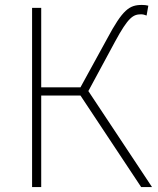

<svg xmlns="http://www.w3.org/2000/svg" viewBox="-20 -758 642 778"><path d="M110 -726V0H147V-371H306L552 0H596L338 -389L446 -589C500 -689 520 -700 552 -700C559 -700 567 -698 574 -695L581 -735C574 -737 565 -738 555 -738C504 -738 477 -719 414 -601L306 -404H147V-726Z"/></svg>

Font: Kinto Sans Thin
Style: Regular
Weight: 100
Designer: Authors: Ryoko NISHIZUKA  (kana & ideographs); Paul D. Hunt (Latin, Greek & Cyrillic); Wenlong ZHANG  (bopomofo); Sandol
Foundry: Adobe Systems Incorporated, ookami Inc.
Version: Version 0.001